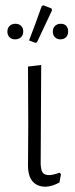

<svg xmlns="http://www.w3.org/2000/svg" viewBox="-20 -703 285 727"><path d="M86 -77 87 -227 86 -451 136 -457 134 -82Q135 -58 142 -49Q149 -40 166 -40Q180 -40 205 -49L211 -44L205 -12Q178 3 153 4Q121 4 103.5 -16Q86 -36 86 -77ZM90 -550Q114 -611 138 -680L144 -683L175 -671L177 -664L120 -543L113 -541ZM8 -583Q8 -597 16.5 -605Q25 -613 38 -613Q52 -613 60 -605Q68 -597 68 -584Q68 -570 59.5 -562Q51 -554 37 -554Q24 -554 16 -562Q8 -570 8 -583ZM180 -583Q180 -597 188.5 -605Q197 -613 210 -613Q223 -613 230.5 -605.5Q238 -598 238 -584Q238 -570 230 -562Q222 -554 209 -554Q196 -554 188 -562Q180 -570 180 -583Z"/></svg>

Font: Luna Sans Light
Style: Regular
Weight: 300
Designer: Juan Pablo del Peral
Foundry: Huerta Tipografica
Version: Version 2.001; ttfautohint (v1.5)